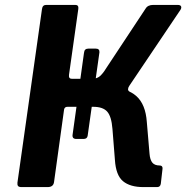

<svg xmlns="http://www.w3.org/2000/svg" viewBox="-20 -762 758 782"><path d="M68 0Q57 0 53.5 -4.5Q50 -9 51 -18L151 -725Q153 -742 168 -742H287Q301 -742 299 -726L261 -457Q259 -441 273 -441H372L425 -406Q498 -404 535.5 -370.5Q573 -337 578 -265L589 -136Q591 -111 600.5 -99.5Q610 -88 630 -88Q643 -88 642 -75L635 -14Q633 0 620 0H564Q510 0 481 -24Q452 -48 448 -111L438 -237Q434 -288 416.5 -307.5Q399 -327 360 -327H255Q243 -327 241 -316L200 -20Q197 0 174 0ZM344 -377 355 -441Q377 -441 390.5 -455Q404 -469 417 -491L573 -727Q582 -742 604 -742H703Q715 -742 717.5 -736Q720 -730 715 -722L507 -413Q502 -406 501.5 -399Q501 -392 509 -388ZM291 -196Q272 -196 276 -216L322 -546Q323 -556 327.5 -560Q332 -564 340 -564H370Q386 -564 385 -549L337 -209Q335 -196 320 -196Z"/></svg>

Font: Libre Franklin SemiBold
Style: Italic
Weight: 600
Italic angle: -8°
Designer: Pablo Impallari, Rodrigo Fuenzalida, Nhung Nguyen
Foundry: Impallari Type
Version: Version 3.000